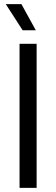

<svg xmlns="http://www.w3.org/2000/svg" viewBox="-20 -913 274 933"><path d="M75 0H158V-700H75ZM8 -893 90 -766H154L84 -893Z"/></svg>

Font: Vanilla Cream Book
Style: Regular
Weight: 400
Designer: Jeremy Tribby, Jinavaṁso
Foundry: Tribby Type
Version: Version 1.422;Glyphs 3.1.2 (3151)